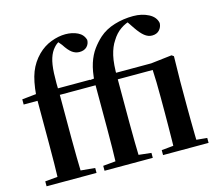

<svg xmlns="http://www.w3.org/2000/svg" viewBox="-114 -976 1276 1122"><g transform="rotate(-15 524.0 -415.0)"><path d="M34.1 0V-29.9L147.4 -40.2H226.4L336.3 -29.9V0ZM109.1 0Q111.1 -58.2 111.7 -117.4Q112.4 -176.6 112.4 -234.8V-496.1H28.4V-527.5L159.5 -541.2L112.1 -516.1L112.8 -528.1Q119.8 -614.3 140.4 -667.1Q161.1 -719.8 201.2 -759.9Q237.2 -795.7 282.4 -812.8Q327.6 -830 369.6 -830Q410.9 -830 443.4 -814.2Q475.8 -798.4 485 -764.7Q484.7 -740.5 468.6 -724.3Q452.5 -708.1 423.3 -708.1Q400.4 -708.1 380.1 -722.6Q359.7 -737.1 335.5 -774.8L312.9 -801.9V-817H359.9V-808.7Q341.7 -806 324.7 -798.5Q307.6 -791.1 292.5 -773.8Q271.7 -751.3 260.6 -716.3Q249.5 -681.4 246.9 -627.2Q244.4 -573.1 247.1 -491.5V-234.8Q247.1 -176.6 248.1 -117.4Q249.1 -58.2 250.8 0ZM180.6 -496.1V-535.7H440.5V-496.1ZM384.8 0V-29.9L498.1 -40.2H584.6L676.6 -29.9V0ZM459.8 0Q461.8 -58.2 462.6 -117.4Q463.4 -176.6 463.4 -234.8V-496.1H379.4V-527.5L510.2 -541.2L462.8 -516.1Q467.3 -582 482.1 -627.3Q497 -672.7 520.5 -705Q544.1 -737.3 572.3 -762.7Q610.8 -796.8 665.4 -813.4Q720 -830 779.3 -830Q832 -830 872.4 -809Q912.8 -788.1 919.7 -750.3Q918.7 -725.6 902.6 -708.5Q886.5 -691.3 858.6 -691.3Q834.5 -691.3 813.2 -708.4Q791.8 -725.4 767.5 -761.2L733.7 -811.2V-817.4H761V-808.6Q728.4 -802.5 696.4 -780.3Q664.4 -758.1 642.3 -721.2Q620 -688.9 608.3 -638.6Q596.5 -588.4 597.8 -504.4V-234.8Q597.8 -176.6 598.8 -117.4Q599.8 -58.2 601.5 0ZM738.8 0V-29.9L844.2 -40.2H906.8L1014.2 -29.9V0ZM809 0Q810.8 -25.5 811.3 -67.4Q811.8 -109.4 812.3 -154.8Q812.8 -200.3 812.8 -234.8V-331Q812.8 -384.3 811.9 -421.2Q811 -458 809 -496.1H531.3V-535.7H810.5L937.5 -550.4L949.8 -541.7L947.2 -388.7V-234.8Q947.2 -200.3 947.7 -154.8Q948.2 -109.4 948.9 -67.4Q949.5 -25.5 950.5 0Z"/></g></svg>

Font: Noto Serif SC ExtraLight
Style: Regular
Weight: 200
Designer: Ryoko NISHIZUKA 西塚涼子 (kana & ideographs); Frank Grießhammer (Latin, Greek & Cyrillic); Wenlong ZHANG 张文龙 (bopomofo); San
Foundry: Adobe
Version: Version 2.002-H1;hotconv 1.1.0;makeotfexe 2.6.0